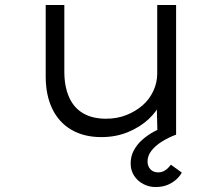

<svg xmlns="http://www.w3.org/2000/svg" viewBox="-20 -542 891 773"><path d="M388 10Q318 10 267.5 -19.5Q217 -49 190.5 -104Q164 -159 164 -234V-522H239V-254Q239 -194 258 -151Q277 -108 314.5 -86Q352 -64 407 -64Q451 -64 488 -78.5Q525 -93 553 -117Q581 -141 597 -175Q613 -209 613 -246V-522H689V0H614L611 -120L625 -126Q612 -94 578.5 -62.5Q545 -31 496 -10.5Q447 10 388 10ZM606 211Q580 211 557 199Q534 187 520 165.5Q506 144 506 116Q506 87 519 63Q532 39 553 20.5Q574 2 600.5 -12.5Q627 -27 655 -38L689 0Q657 12 631 28.5Q605 45 589.5 65Q574 85 574 108Q574 127 585.5 139.5Q597 152 617 152Q632 152 644.5 144Q657 136 668 121L712 153Q703 169 688 182Q673 195 653 203Q633 211 606 211Z"/></svg>

Font: Lexend Peta Light
Style: Regular
Weight: 300
Version: Version 1.007